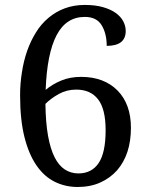

<svg xmlns="http://www.w3.org/2000/svg" viewBox="-20 -744 599 774"><path d="M321.8 -675.8Q246.6 -675.8 208 -601.8Q169.4 -527.8 164.1 -381.8Q190.9 -404.3 226.6 -419.2Q262.2 -434.1 307.1 -434.1Q398.9 -434.1 453.6 -379.4Q507.8 -324.2 507.8 -229Q507.8 -121.6 451.7 -57.1Q423.8 -25.9 384 -8.1Q344.2 9.8 293 9.8Q243.2 9.8 200.7 -11.2Q158.2 -32.2 127.4 -76.7Q96.2 -121.6 78.6 -191.4Q61 -261.2 61 -359.9Q61 -407.2 68.4 -452.6Q75.2 -498 89.4 -538.6Q103.5 -579.1 125 -613.3Q145.5 -647 175.8 -672.4Q204.6 -696.8 241.2 -710.4Q277.8 -724.1 321.8 -724.1Q363.8 -724.1 394.8 -715.3Q425.8 -706.5 446.3 -691.9Q466.8 -677.2 476.8 -658.2Q486.8 -639.2 486.8 -619.1Q486.8 -559.1 410.2 -559.1Q410.2 -608.4 389.9 -642.1Q369.6 -675.8 321.8 -675.8ZM287.1 -382.8Q249 -382.8 217.3 -365.2Q185.5 -347.7 163.1 -325.2Q164.1 -250 173.6 -196.8Q183.1 -143.6 200.2 -109.9Q217.3 -76.2 241.7 -60.5Q266.1 -44.9 295.9 -44.9Q349.6 -44.9 377.7 -86.7Q405.8 -128.4 405.8 -219.2Q405.8 -304.7 375.2 -343.8Q344.7 -382.8 287.1 -382.8Z"/></svg>

Font: Koh Santepheap
Style: Regular
Weight: 400
Designer: Danh Hong
Version: Version 2.002; ttfautohint (v1.8.3)